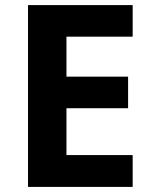

<svg xmlns="http://www.w3.org/2000/svg" viewBox="-20 -734 600 754"><path d="M501 0H90V-714H501V-590H241V-433H483V-309H241V-125H501Z"/></svg>

Font: Noto Sans IKEA
Style: Bold
Weight: 600
Designer: Monotype Design Team
Foundry: Monotype Imaging Inc.
Version: Version 2.001